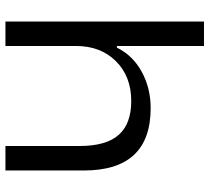

<svg xmlns="http://www.w3.org/2000/svg" viewBox="-52 -717 769 705"><g transform="rotate(90 332.5 -364.5)"><path d="M59.1 0V-729H148.9V-409.2H154.8Q183.6 -467.8 243.7 -500.5Q303.7 -533.2 377 -533.2Q606 -533.2 606 -288.1V0H516.1V-272Q516.1 -369.6 475.3 -415.8Q434.6 -461.9 351.1 -461.9Q260.7 -461.9 204.8 -405.8Q148.9 -349.6 148.9 -259.8V0Z"/></g></svg>

Font: Lumene Sans Expanded
Style: Regular
Weight: 400
Width: 7
Designer: Deni Anggara
Version: Version 1.003;Glyphs 3.1.2 (3151)